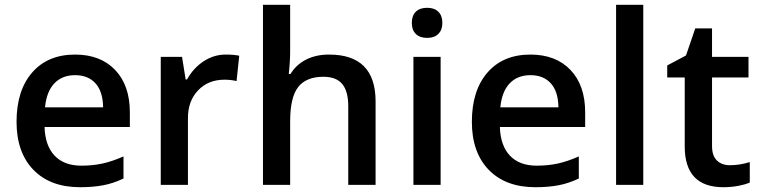

<svg xmlns="http://www.w3.org/2000/svg" viewBox="-20 -780 3209 810"><path d="M317.9 9.8Q191.9 9.8 120.8 -63.7Q49.8 -137.2 49.8 -266.1Q49.8 -398.4 115.7 -474.1Q181.6 -549.8 296.9 -549.8Q403.8 -549.8 465.8 -484.9Q527.8 -419.9 527.8 -306.2V-244.1H168Q170.4 -165.5 210.4 -123.3Q250.5 -81.1 323.2 -81.1Q371.1 -81.1 412.4 -90.1Q453.6 -99.1 501 -120.1V-26.9Q459 -6.8 416 1.5Q373 9.8 317.9 9.8ZM296.9 -462.9Q242.2 -462.9 209.2 -428.2Q176.3 -393.6 169.9 -327.1H415Q414.1 -394 382.8 -428.5Q351.6 -462.9 296.9 -462.9Z M932.1 -549.8Q966.8 -549.8 989.3 -544.9L978 -438Q953.6 -443.8 927.2 -443.8Q858.4 -443.8 815.7 -398.9Q772.9 -354 772.9 -282.2V0H658.2V-540H748L763.2 -444.8H769Q795.9 -493.2 839.1 -521.5Q882.3 -549.8 932.1 -549.8Z M1564.5 0H1449.2V-332Q1449.2 -394.5 1424.1 -425.3Q1398.9 -456.1 1344.2 -456.1Q1272 -456.1 1238 -412.8Q1204.1 -369.6 1204.1 -268.1V0H1089.4V-759.8H1204.1V-566.9Q1204.1 -520.5 1198.2 -467.8H1205.6Q1229 -506.8 1270.8 -528.3Q1312.5 -549.8 1368.2 -549.8Q1564.5 -549.8 1564.5 -352.1Z M1838.9 0H1724.1V-540H1838.9ZM1717.3 -683.1Q1717.3 -713.9 1734.1 -730.5Q1751 -747.1 1782.2 -747.1Q1812.5 -747.1 1829.3 -730.5Q1846.2 -713.9 1846.2 -683.1Q1846.2 -653.8 1829.3 -637Q1812.5 -620.1 1782.2 -620.1Q1751 -620.1 1734.1 -637Q1717.3 -653.8 1717.3 -683.1Z M2238.8 9.8Q2112.8 9.8 2041.7 -63.7Q1970.7 -137.2 1970.7 -266.1Q1970.7 -398.4 2036.6 -474.1Q2102.5 -549.8 2217.8 -549.8Q2324.7 -549.8 2386.7 -484.9Q2448.7 -419.9 2448.7 -306.2V-244.1H2088.9Q2091.3 -165.5 2131.3 -123.3Q2171.4 -81.1 2244.1 -81.1Q2292 -81.1 2333.3 -90.1Q2374.5 -99.1 2421.9 -120.1V-26.9Q2379.9 -6.8 2336.9 1.5Q2293.9 9.8 2238.8 9.8ZM2217.8 -462.9Q2163.1 -462.9 2130.1 -428.2Q2097.2 -393.6 2090.8 -327.1H2335.9Q2335 -394 2303.7 -428.5Q2272.5 -462.9 2217.8 -462.9Z M2693.8 0H2579.1V-759.8H2693.8Z M3059.1 -83Q3101.1 -83 3143.1 -96.2V-9.8Q3124 -1.5 3094 4.2Q3064 9.8 3031.7 9.8Q2868.7 9.8 2868.7 -162.1V-453.1H2794.9V-503.9L2874 -545.9L2913.1 -660.2H2983.9V-540H3137.7V-453.1H2983.9V-164.1Q2983.9 -122.6 3004.6 -102.8Q3025.4 -83 3059.1 -83Z"/></svg>

Font: JBL Sans
Style: Semibold
Weight: 600
Version: Version 1.10